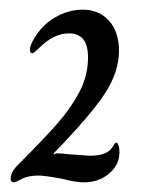

<svg xmlns="http://www.w3.org/2000/svg" viewBox="-20 -724 324 397"><path d="M2 -354Q2 -368 17 -383Q71 -437 99 -469Q127 -501 144.5 -534.5Q162 -568 162 -605Q162 -631 152 -643Q142 -655 122 -655Q91 -655 60 -624Q50 -614 47 -614Q44 -614 43 -616Q42 -618 42 -621Q42 -629 48 -640Q65 -671 93 -687.5Q121 -704 151 -704Q185 -704 205.5 -681Q226 -658 226 -619Q226 -575 196.5 -530Q167 -485 91 -407V-405Q92 -405 94 -406Q96 -407 100 -407Q105 -407 123 -405Q162 -402 166 -402Q201 -402 212 -419Q214 -422 216 -425.5Q218 -429 221 -429Q223 -429 225 -423.5Q227 -418 227 -410Q227 -383 205.5 -365Q184 -347 154 -347Q136 -347 110 -354Q73 -361 60 -361Q38 -361 25 -354Q12 -347 9 -347Q2 -347 2 -354Z"/></svg>

Font: Charm
Style: Regular
Weight: 400
Designer: Katatrad Aksorn Co.,Ltd.
Foundry: Cadson Demak Co.,Ltd.
Version: Version 1.001